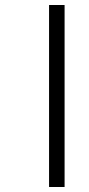

<svg xmlns="http://www.w3.org/2000/svg" viewBox="-20 -682 357 767"><path d="M176 -662H238V65H176Z"/></svg>

Font: Noto Serif Sinhala SemiCondensed
Style: Regular
Weight: 400
Width: 4
Designer: Jelle Bosma - Monotype Design Team
Foundry: Monotype Imaging Inc.
Version: Version 2.007; ttfautohint (v1.8.4.7-5d5b)